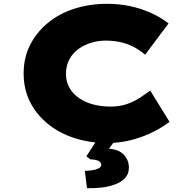

<svg xmlns="http://www.w3.org/2000/svg" viewBox="-20 -740 987 1007"><path d="M544 10Q450 10 370 -16Q290 -42 230 -91Q170 -140 137 -206.5Q104 -273 104 -355Q104 -437 137.5 -503.5Q171 -570 230 -619Q289 -668 369 -694Q449 -720 543 -720Q605 -720 663.5 -707.5Q722 -695 773.5 -671.5Q825 -648 864 -617L741 -453Q721 -471 692 -488Q663 -505 624 -516Q585 -527 533 -527Q495 -527 458.5 -516Q422 -505 392 -483.5Q362 -462 344 -429Q326 -396 326 -352Q326 -310 345 -278Q364 -246 397 -224Q430 -202 471.5 -191.5Q513 -181 558 -181Q609 -181 648 -195Q687 -209 716.5 -229Q746 -249 768 -265L869 -101Q839 -77 789 -51Q739 -25 676 -7.5Q613 10 544 10ZM436 247 425 156Q443 156 463 153Q483 150 497 143Q511 136 511 125Q511 115 503.5 108.5Q496 102 483.5 99Q471 96 454 96L433 80L500 -24H599L551 40Q605 44 630.5 72.5Q656 101 656 139Q656 173 635.5 194.5Q615 216 581.5 228Q548 240 510 244Q472 248 436 247Z"/></svg>

Font: Lexend Tera Black
Style: Regular
Weight: 900
Version: Version 1.007